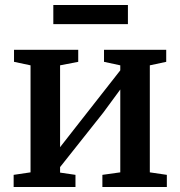

<svg xmlns="http://www.w3.org/2000/svg" viewBox="-20 -747 721 767"><path d="M34.5 0V-48.5L102 -58.5V-486L36 -500V-548H292.5V-500L220 -486V-159L284.5 -241.5L460.5 -466V-486L395.5 -500V-548H644V-500L578.5 -486V-58.5L646.5 -48.5V0H389V-48.5L460.5 -58.5V-389.5L392.5 -297L220 -79.5V-57.5L281.5 -48.5V0ZM491 -727V-650.5H193V-727Z"/></svg>

Font: Merriweather 36pt SemiBold
Style: Regular
Weight: 600
Version: Version 2.100